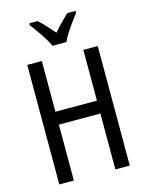

<svg xmlns="http://www.w3.org/2000/svg" viewBox="-137 -1026 847 1108"><g transform="rotate(-15 286.5 -471.5)"><path d="M497 0H411V-334H163V0H76V-714H163V-411H411V-714H497ZM426 -943V-932Q411 -912 392 -886Q373 -860 355.5 -833Q338 -806 328 -783H246Q230 -816 202.5 -857.5Q175 -899 149 -932V-943H199Q219 -926 241.5 -901Q264 -876 287 -850Q312 -879 331.5 -899Q351 -919 376 -943Z"/></g></svg>

Font: Avrile Sans Condensed
Style: Regular
Weight: 400
Width: 3
Designer: Monotype Design Team
Foundry: Monotype Imaging Inc.
Version: Version 2.001;September 10, 2019;FontCreator 11.5.0.2425 64-